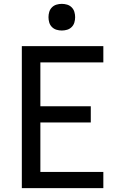

<svg xmlns="http://www.w3.org/2000/svg" viewBox="-20 -974 640 994"><path d="M93 0V-735H515V-651H189V-424H450V-340H189V-84H515V0ZM300 -816Q286 -816 272.5 -820Q259 -824 249 -834Q239 -844 235 -857.5Q231 -871 231 -885Q231 -899 235 -912.5Q239 -926 249 -936Q259 -946 272.5 -950Q286 -954 300 -954Q314 -954 327.5 -950Q341 -946 351 -936Q361 -926 365 -912.5Q369 -899 369 -885Q369 -871 365 -857.5Q361 -844 351 -834Q341 -824 327.5 -820Q314 -816 300 -816Z"/></svg>

Font: Iosevka Aile Medium
Style: Regular
Weight: 500
Designer: Belleve Invis
Foundry: Belleve Invis
Version: Version 27.3.5; ttfautohint (v1.8.4)